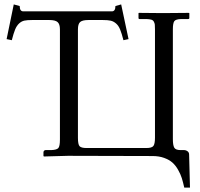

<svg xmlns="http://www.w3.org/2000/svg" viewBox="-20 -704 903 865"><path d="M250 -571.8Q250 -595.2 239.5 -604.5Q229 -613.8 202.1 -613.8H125Q102.5 -613.8 89.8 -611.1Q77.1 -608.4 66.2 -598.4Q55.2 -588.4 48.1 -571Q41 -553.7 33.2 -522.9L9.8 -527.8L42 -684.1L68.8 -676.8Q68.8 -652.8 85 -652.8H483.9Q500 -652.8 500 -676.8L525.9 -684.1L559.1 -527.8L536.1 -522.9Q528.3 -553.7 521.2 -571Q514.2 -588.4 502.9 -598.1Q491.7 -607.9 478.8 -610.8Q465.8 -613.8 442.9 -613.8H378.9Q351.6 -613.8 341.3 -605Q331.1 -596.2 331.1 -571.8V-83Q331.1 -53.2 338.6 -45.2Q346.2 -37.1 370.1 -37.1H639.2Q664.6 -37.1 671.4 -46.9Q678.2 -56.6 678.2 -83V-571.8Q678.2 -586.4 677.5 -593Q676.8 -599.6 673.1 -606.4Q669.4 -613.3 661.4 -615.5Q653.3 -617.7 639.2 -618.2H608.9Q604 -618.2 604 -623V-645L606 -646L713.9 -645Q722.7 -645 772 -645.5Q821.3 -646 830.1 -646L833 -645V-623Q833 -618.2 827.1 -618.2H796.9Q771.5 -617.7 765.1 -608.4Q758.8 -599.1 758.8 -571.8V-77.1Q758.8 -50.3 764.9 -39.1Q771 -27.8 793.9 -27.8H811Q817.9 -27.8 825 -22.5Q832 -17.1 832 -7.8L835.9 141.1H810.1Q804.7 116.7 799.1 98.6Q793.5 80.6 782.2 60.8Q771 41 756.6 28.3Q742.2 15.6 719.2 7.3Q696.3 -1 667 -1Q540 -2 286.1 -2Q277.8 -2 231.7 -0.5Q185.5 1 178.2 1L175.8 -1V-18.1Q175.8 -22 178.7 -24.9Q181.6 -27.8 185.1 -27.8H210.9Q235.8 -28.8 242.9 -37.1Q250 -45.4 250 -75.2Z"/></svg>

Font: Common Serif
Style: Regular
Weight: 400
Designer: Philipp H. Poll, Khaled Hosny
Foundry: Stefan Peev, Context Ltd.
Version: Version 1.026